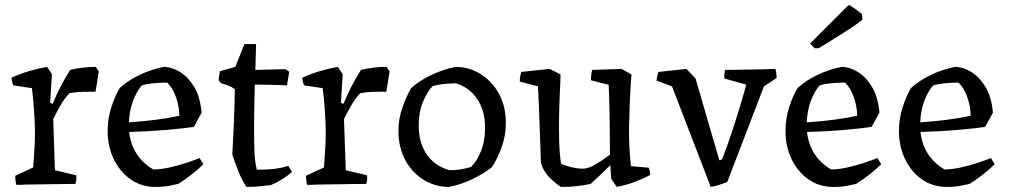

<svg xmlns="http://www.w3.org/2000/svg" viewBox="-20 -726 3982 758"><path d="M45 4Q42 -5 41 -14Q40 -23 40 -32L111 -65Q113 -94 115.5 -131.5Q118 -169 118 -200Q118 -238 114.5 -289Q111 -340 106 -378L33 -389Q29 -397 27.5 -404.5Q26 -412 25 -419Q57 -434 94 -445Q131 -456 166 -462L185 -433L178 -320L188 -316Q202 -351 219.5 -384.5Q237 -418 257 -450Q308 -462 358 -462L370 -444L360 -381L357 -364Q333 -364 306 -363.5Q279 -363 254 -358Q234 -337 218.5 -309.5Q203 -282 190 -256L197 -54L281 -34Q283 -17 278 0Q265 0 233 0.5Q201 1 163 1.5Q125 2 92.5 2.5Q60 3 45 4Z M594 12Q538 12 495.5 -18Q453 -48 429 -98Q405 -148 405 -209Q405 -257 419.5 -302.5Q434 -348 453 -379Q485 -408 530.5 -430Q576 -452 627 -462Q656 -462 688 -443.5Q720 -425 745 -385.5Q770 -346 776 -281L745 -225Q705 -219 636.5 -213Q568 -207 490 -205Q501 -107 585 -57Q613 -57 647.5 -64.5Q682 -72 714 -82.5Q746 -93 768 -102L783 -78Q743 -38 684 0Q675 2 650.5 7Q626 12 594 12ZM489 -243Q606 -251 688 -269Q688 -303 675.5 -340.5Q663 -378 640 -400Q616 -400 584.5 -397Q553 -394 539 -388Q520 -366 505.5 -328.5Q491 -291 489 -243Z M953 12Q936 -13 922 -47.5Q908 -82 897 -116Q901 -181 903.5 -245Q906 -309 907 -373Q899 -381 883 -387.5Q867 -394 853 -397L843 -410L848 -445L909 -462L945 -552H991L988 -450L1107 -453L1122 -443L1113 -389Q1103 -390 1078.5 -390.5Q1054 -391 1028 -391.5Q1002 -392 986 -392Q985 -360 984.5 -326Q984 -292 983.5 -266Q983 -240 983 -231Q983 -173 984.5 -129.5Q986 -86 994 -56Q1030 -56 1059.5 -59Q1089 -62 1118 -71L1133 -47Q1094 -14 1049 5Q1025 8 1001 10Q977 12 953 12Z M1193 4Q1190 -5 1189 -14Q1188 -23 1188 -32L1259 -65Q1261 -94 1263.5 -131.5Q1266 -169 1266 -200Q1266 -238 1262.5 -289Q1259 -340 1254 -378L1181 -389Q1177 -397 1175.5 -404.5Q1174 -412 1173 -419Q1205 -434 1242 -445Q1279 -456 1314 -462L1333 -433L1326 -320L1336 -316Q1350 -351 1367.5 -384.5Q1385 -418 1405 -450Q1456 -462 1506 -462L1518 -444L1508 -381L1505 -364Q1481 -364 1454 -363.5Q1427 -363 1402 -358Q1382 -337 1366.5 -309.5Q1351 -282 1338 -256L1345 -54L1429 -34Q1431 -17 1426 0Q1413 0 1381 0.5Q1349 1 1311 1.5Q1273 2 1240.5 2.5Q1208 3 1193 4Z M1752 12Q1699 12 1653.5 -15.5Q1608 -43 1580.5 -93Q1553 -143 1553 -209Q1553 -257 1569 -302.5Q1585 -348 1604 -379Q1637 -408 1683 -430Q1729 -452 1778 -462Q1832 -462 1877 -434Q1922 -406 1949.5 -356.5Q1977 -307 1977 -240Q1977 -190 1960 -144Q1943 -98 1922 -66Q1889 -40 1844.5 -18.5Q1800 3 1752 12ZM1755 -54Q1780 -54 1802 -58Q1824 -62 1840 -67Q1863 -90 1879 -129.5Q1895 -169 1895 -221Q1895 -289 1864 -335Q1833 -381 1780 -397Q1753 -397 1728.5 -394Q1704 -391 1688 -386Q1666 -363 1649.5 -323Q1633 -283 1633 -231Q1633 -162 1665 -116Q1697 -70 1755 -54Z M2194 12Q2179 2 2160.5 -14.5Q2142 -31 2129 -52Q2116 -73 2115 -93Q2115 -111 2113.5 -145.5Q2112 -180 2110.5 -222.5Q2109 -265 2107.5 -308Q2106 -351 2104 -385L2032 -404Q2032 -423 2038 -442L2150 -454L2193 -432L2192 -400Q2189 -343 2187.5 -283Q2186 -223 2187.5 -170Q2189 -117 2195 -80Q2217 -70 2240 -65Q2263 -60 2279 -60Q2302 -60 2328 -75Q2354 -90 2388 -115Q2388 -186 2387 -253.5Q2386 -321 2383 -391L2313 -409Q2313 -420 2314 -430Q2315 -440 2318 -450L2434 -454L2473 -432L2470 -393Q2465 -308 2463.5 -228Q2462 -148 2471 -70L2541 -64Q2547 -49 2547 -35Q2521 -22 2488.5 -9Q2456 4 2415 12L2393 -20L2390 -67V-74Q2371 -55 2351.5 -37Q2332 -19 2312 0Q2288 5 2260 8.5Q2232 12 2194 12Z M2786 12 2633 -385 2572 -408Q2573 -416 2574.5 -425Q2576 -434 2580 -442L2690 -454L2726 -416L2820 -93L2831 -97Q2854 -157 2873.5 -217Q2893 -277 2907 -324.5Q2921 -372 2926 -392L2840 -416Q2838 -433 2843 -450Q2856 -450 2882.5 -450.5Q2909 -451 2940 -451.5Q2971 -452 2998.5 -452.5Q3026 -453 3041 -454Q3044 -445 3045 -436Q3046 -427 3046 -418L2996 -385L2851 -7Q2835 -1 2819 4Q2803 9 2786 12Z M3270 12Q3214 12 3171.5 -18Q3129 -48 3105 -98Q3081 -148 3081 -209Q3081 -257 3095.5 -302.5Q3110 -348 3129 -379Q3161 -408 3206.5 -430Q3252 -452 3303 -462Q3332 -462 3364 -443.5Q3396 -425 3421 -385.5Q3446 -346 3452 -281L3421 -225Q3381 -219 3312.5 -213Q3244 -207 3166 -205Q3177 -107 3261 -57Q3289 -57 3323.5 -64.5Q3358 -72 3390 -82.5Q3422 -93 3444 -102L3459 -78Q3419 -38 3360 0Q3351 2 3326.5 7Q3302 12 3270 12ZM3165 -243Q3282 -251 3364 -269Q3364 -303 3351.5 -340.5Q3339 -378 3316 -400Q3292 -400 3260.5 -397Q3229 -394 3215 -388Q3196 -366 3181.5 -328.5Q3167 -291 3165 -243ZM3197 -535 3178 -554 3325 -701 3331 -706Q3334 -706 3350.5 -695Q3367 -684 3383 -670L3385 -650Q3386 -647 3347 -620.5Q3308 -594 3213 -536Z M3718 12Q3662 12 3619.5 -18Q3577 -48 3553 -98Q3529 -148 3529 -209Q3529 -257 3543.5 -302.5Q3558 -348 3577 -379Q3609 -408 3654.5 -430Q3700 -452 3751 -462Q3780 -462 3812 -443.5Q3844 -425 3869 -385.5Q3894 -346 3900 -281L3869 -225Q3829 -219 3760.5 -213Q3692 -207 3614 -205Q3625 -107 3709 -57Q3737 -57 3771.5 -64.5Q3806 -72 3838 -82.5Q3870 -93 3892 -102L3907 -78Q3867 -38 3808 0Q3799 2 3774.5 7Q3750 12 3718 12ZM3613 -243Q3730 -251 3812 -269Q3812 -303 3799.5 -340.5Q3787 -378 3764 -400Q3740 -400 3708.5 -397Q3677 -394 3663 -388Q3644 -366 3629.5 -328.5Q3615 -291 3613 -243Z"/></svg>

Font: Labrada
Style: Regular
Weight: 400
Designer: Mercedes Jáuregui
Foundry: Omnibus-Type Team
Version: Version 1.000; ttfautohint (v1.8.4.7-5d5b)